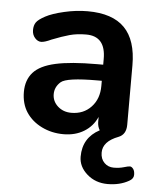

<svg xmlns="http://www.w3.org/2000/svg" viewBox="-51 -545 642 784"><g transform="rotate(5 270.0 -153.0)"><path d="M358.9 -202.1V-223.1H340.8Q214.8 -223.1 191.4 -202.1Q168 -181.2 168 -151.9Q168 -122.6 190.4 -102.3Q212.9 -82 246.1 -82Q295.9 -82 327.4 -115.5Q358.9 -148.9 358.9 -202.1ZM358.9 -312Q359.4 -405.8 279.3 -405.8Q241.2 -405.8 211.2 -397.5Q181.2 -389.2 140.1 -373Q112.3 -359.9 98.1 -359.9Q84 -359.9 72.5 -373Q61 -386.2 61 -405.3Q61 -424.3 69.6 -436.8Q78.1 -449.2 105.5 -463.9Q132.8 -478.5 181.4 -489.7Q230 -501 276.9 -501Q378.9 -501 428.5 -450.4Q478 -399.9 478 -296.9V-53.2Q478 -13.2 446.8 -1Q383.8 22.9 383.8 68.8Q383.8 94.7 399.4 110.4Q415 126 438 126Q460.9 126 479 120.6Q497.1 115.2 503.9 115.2Q510.7 115.2 517.3 123.5Q523.9 131.8 523.9 147.9Q523.9 164.1 505.9 173.8Q468.8 194.8 418.9 194.8Q369.1 194.8 334.5 164.3Q299.8 133.8 299.8 92.8Q299.8 15.1 368.2 -21Q359.4 -35.2 358.9 -53.2V-75.2Q341.8 -36.1 305.9 -14.2Q270 7.8 221.7 7.8Q173.3 7.8 132.6 -12.2Q91.8 -32.2 68.8 -66.9Q45.9 -101.6 45.9 -150.4Q45.9 -199.2 73.5 -230.2Q101.1 -261.2 163.6 -275.1Q226.1 -289.1 334 -289.1H358.9Z"/></g></svg>

Font: Nunito-Bold
Style: Bold
Weight: 700
Designer: Vernon Adams
Foundry: newtypography
Version: Version 3.000